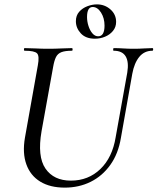

<svg xmlns="http://www.w3.org/2000/svg" viewBox="-20 -845 721 878"><path d="M562 -513Q570 -562 554.5 -587.5Q539 -613 500 -613Q497 -613 497.5 -619Q498 -625 500 -625Q522 -625 544 -623.5Q566 -622 592 -622Q616 -622 638 -623.5Q660 -625 677 -625Q681 -625 680.5 -619Q680 -613 677 -613Q640 -613 617 -585Q594 -557 585 -508L533 -215Q521 -142 484.5 -91Q448 -40 394.5 -13.5Q341 13 276 13Q209 13 164 -14.5Q119 -42 100.5 -93.5Q82 -145 94 -215L153 -546Q161 -589 149.5 -601Q138 -613 93 -613Q89 -613 89.5 -619Q90 -625 92 -625Q115 -625 143 -623.5Q171 -622 200 -622Q233 -622 261 -623.5Q289 -625 309 -625Q312 -625 312 -619Q312 -613 309 -613Q278 -613 261 -606.5Q244 -600 236 -584Q228 -568 223 -539L170 -245Q150 -129 188 -74Q226 -19 304 -19Q384 -19 439 -72Q494 -125 509 -218ZM414 -668Q372 -668 349.5 -692.5Q327 -717 327 -748Q327 -774 342 -791Q357 -808 379.5 -816.5Q402 -825 423 -825Q459 -825 485 -802Q511 -779 511 -745Q511 -721 496.5 -703.5Q482 -686 460 -677Q438 -668 414 -668ZM429 -679Q458 -679 458 -728Q458 -762 442 -787.5Q426 -813 404 -813Q378 -813 378 -767Q378 -747 384.5 -726.5Q391 -706 402.5 -692.5Q414 -679 429 -679Z"/></svg>

Font: Cormorant Medium
Style: Italic
Weight: 500
Italic angle: -10°
Designer: Christian Thalmann (Catharsis Fonts)
Foundry: Catharsis Fonts
Version: Version 4.000